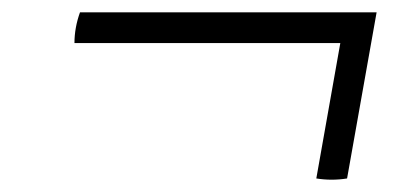

<svg xmlns="http://www.w3.org/2000/svg" viewBox="-20 -510 660 312"><path d="M110 -490H592L544 -220Q519 -216 494 -220L533 -440H101Q101 -465 110 -490Z"/></svg>

Font: Poltawski Nowy Medium
Style: Italic
Weight: 500
Italic angle: -12°
Version: Version 1.001;gftools[0.9.25]